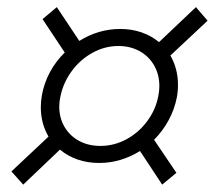

<svg xmlns="http://www.w3.org/2000/svg" viewBox="-20 -596 596 533"><path d="M146.5 -180.7 44.4 -83.5 11.7 -120.1 114.7 -216.8Q93.3 -253.4 93.3 -298.3Q93.3 -314.5 96.2 -331.1Q102.1 -364.7 118.4 -395.3Q134.8 -425.8 159.7 -450.2L98.1 -543L137.7 -576.2L200.2 -482.4Q253.4 -515.6 314 -515.6Q345.7 -515.6 373 -506.1Q400.4 -496.6 421.4 -479L523.9 -576.2L556.2 -538.6L453.1 -441.9Q474.1 -404.8 474.1 -360.4Q474.1 -341.8 470.7 -324.7Q464.4 -292.5 448.2 -262.5Q432.1 -232.4 407.7 -208L469.7 -116.2L430.2 -83.5L368.7 -176.8Q314.9 -143.6 255.4 -143.6Q223.1 -143.6 195.6 -153.1Q168 -162.6 146.5 -180.7ZM419.4 -329.1Q422.4 -343.8 422.4 -356.9Q422.4 -388.7 408 -414.1Q393.6 -439.5 367.7 -453.9Q341.8 -468.3 308.6 -468.3Q271 -468.3 236.8 -449.5Q202.6 -430.7 179 -398.4Q155.3 -366.2 147.5 -327.1Q144.5 -313.5 144.5 -300.3Q144.5 -268.6 159.2 -243.7Q173.8 -218.8 199.7 -204.8Q225.6 -190.9 258.8 -190.9Q296.4 -190.9 330.6 -209.2Q364.7 -227.5 388.4 -259.3Q412.1 -291 419.4 -329.1Z"/></svg>

Font: Reddit Sans Chocolate Light
Style: Italic
Weight: 300
Italic angle: -11.25°
Designer: Stephen Hutchings
Version: Version 1.013